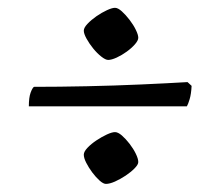

<svg xmlns="http://www.w3.org/2000/svg" viewBox="-20 -519 556 486"><path d="M248.1 -53.5Q241.6 -53.5 232.1 -61.9Q222.6 -70.4 213.5 -82.6Q204.5 -94.7 198.3 -106.9Q192.1 -119.1 192.1 -127.5Q192.1 -135 201.4 -144.9Q210.7 -154.7 224 -163.6Q237.4 -172.5 250.5 -178.6Q263.6 -184.6 271.1 -184.6Q278.6 -184.6 288.5 -176.1Q298.3 -167.5 308 -155Q317.7 -142.4 323.8 -129.8Q330 -117.2 330 -108.8Q330 -102.3 320.7 -92.9Q311.5 -83.5 298.1 -74.5Q284.6 -65.6 271.1 -59.5Q257.5 -53.5 248.1 -53.5ZM253.8 -367.3Q247.2 -367.3 236.5 -375.7Q225.8 -384.1 215.9 -396.3Q206 -408.5 199 -421.2Q192.1 -433.8 192.1 -441.3Q192.1 -448.8 201.4 -458.6Q210.7 -468.5 224 -477.8Q237.4 -487.1 250.5 -493.1Q263.6 -499.2 271.1 -499.2Q278.6 -499.2 288.5 -490.2Q298.3 -481.3 308 -468.7Q317.7 -456.1 323.8 -443.5Q330 -430.9 330 -423.4Q330 -416.6 321.6 -406.9Q313.1 -397.2 300.8 -388.3Q288.5 -379.4 275.4 -373.3Q262.2 -367.3 253.8 -367.3ZM53 -249.8Q53 -272.3 57.5 -284.5Q62 -296.6 66 -299.2Q128.8 -299.2 199.4 -300.7Q270 -302.2 337.1 -305.2Q404.3 -308.2 454.7 -311.2L465 -301.7Q464 -281 460 -267.8Q456 -254.6 453 -249.8Z"/></svg>

Font: Texturina Medium
Style: Regular
Weight: 500
Designer: Guillermo Torres Carreño
Foundry: Omnibus-Type
Version: Version 1.003